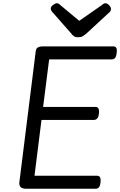

<svg xmlns="http://www.w3.org/2000/svg" viewBox="-20 -1160 738 1180"><path d="M141 0Q118 0 107.5 -9.5Q97 -19 99 -40L200 -848Q202 -862 213 -868.5Q224 -875 246 -875H676Q689 -875 694.5 -866Q700 -857 697 -835Q695 -814 687.5 -804.5Q680 -795 667 -795H282L245 -503H566Q579 -503 584.5 -494Q590 -485 588 -463Q586 -442 578 -432.5Q570 -423 557 -423H235L192 -80H576Q589 -80 594.5 -71Q600 -62 598 -40Q596 -19 588.5 -9.5Q581 0 567 0ZM628 -1140Q639 -1140 650.5 -1128Q662 -1116 662 -1105Q662 -1100 660.5 -1095.5Q659 -1091 654 -1086L509 -952Q499 -944 488.5 -937.5Q478 -931 460 -931Q443 -931 433.5 -938Q424 -945 418 -954L299 -1089Q294 -1096 293 -1100.5Q292 -1105 292 -1108Q292 -1119 306 -1129.5Q320 -1140 329 -1140Q338 -1140 343 -1135.5Q348 -1131 354 -1126L467 -1032L602 -1126Q609 -1131 614.5 -1135.5Q620 -1140 628 -1140Z"/></svg>

Font: Playwrite GB S
Style: Italic
Weight: 400
Italic angle: -7°
Designer: Veronika Burian, José Scaglione
Foundry: TypeTogether
Version: Version 1.000